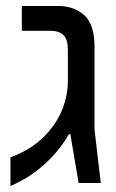

<svg xmlns="http://www.w3.org/2000/svg" viewBox="-20 -612 387 642"><path d="M15 10V-86Q54 -100 86 -121.5Q118 -143 142 -171Q174 -208 190.5 -252Q207 -296 207 -342V-445Q207 -480 192.5 -494.5Q178 -509 149 -509H53V-592H175Q228 -592 262 -561Q296 -530 296 -456V-179L317 0H243L215 -164H211Q190 -128 165 -99.5Q140 -71 113.5 -49.5Q87 -28 61.5 -13.5Q36 1 15 10Z"/></svg>

Font: Noto Sans Hebrew
Style: Regular
Weight: 400
Designer: Monotype Design Team
Foundry: Monotype Imaging Inc.
Version: Version 2.003;January 10, 2023;FontCreator 14.0.0.2877 64-bi